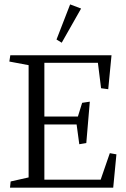

<svg xmlns="http://www.w3.org/2000/svg" viewBox="-20 -861 576 881"><path d="M263.2 -665 352.1 -821.8 301.8 -840.8 239.3 -679.7ZM111.3 -562V-46.9L28.8 -28.3L25.9 0H499.5L514.2 -152.8L483.9 -158.2L441.9 -36.6H183.6V-290H331.5L343.8 -199.2L376 -204.6L392.1 -394.5L356.9 -389.2L337.4 -326.2H183.6V-572.8H429.2L443.8 -456.1L476.6 -451.7L491.7 -607.4H27.3L22.9 -578.6Z"/></svg>

Font: Neuton Light
Style: Regular
Weight: 300
Designer: Brian M Zick
Foundry: Brian M Zick
Version: Version 1.560